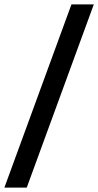

<svg xmlns="http://www.w3.org/2000/svg" viewBox="-57 -783 448 876"><path d="M-37 73 269 -763H371L65 73Z"/></svg>

Font: Instrument Sans Condensed SemiBold Italic
Style: Regular
Weight: 600
Width: 3
Italic angle: -13°
Designer: Rodrigo Fuenzalida
Foundry: fragTYPE
Version: Version 1.000; ttfautohint (v1.8.4.7-5d5b);gftools[0.9.28]